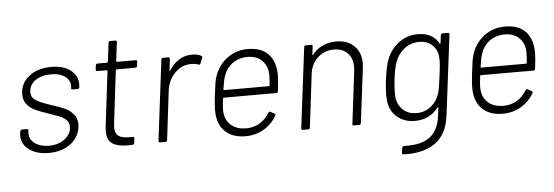

<svg xmlns="http://www.w3.org/2000/svg" viewBox="-52 -792 3325 1152"><g transform="rotate(-5 1610.5 -216.5)"><path d="M54 -113Q54 -121 55 -126L57 -139Q59 -149 68 -149H98Q108 -149 106 -139L105 -128Q102 -104 115.5 -83.5Q129 -63 156.5 -50.5Q184 -38 221 -38Q279 -38 317.5 -68Q356 -98 356 -141Q356 -166 340 -182Q324 -198 302.5 -206.5Q281 -215 237 -230Q188 -246 158.5 -259.5Q129 -273 108.5 -297Q88 -321 88 -357Q88 -425 140.5 -466.5Q193 -508 276 -508Q348 -508 391 -475Q434 -442 434 -390Q434 -380 433 -375V-372Q431 -362 422 -362H392Q387 -362 384.5 -365Q382 -368 383 -372L384 -375Q389 -413 357.5 -438.5Q326 -464 269 -464Q215 -464 179 -440.5Q143 -417 138 -377Q134 -339 162.5 -320Q191 -301 253 -281Q306 -264 335 -251Q364 -238 386 -213.5Q408 -189 408 -151Q408 -141 407 -135Q399 -72 347 -33.5Q295 5 217 5Q143 5 98.5 -28.5Q54 -62 54 -113Z M778 -459H665Q662 -459 660 -455L622 -139Q620 -121 620 -115Q620 -77 640.5 -62Q661 -47 704 -47H727Q737 -47 735 -37L732 -10Q730 0 721 0L692 1Q631 1 599.5 -20Q568 -41 568 -97Q568 -105 570 -125L610 -455Q610 -459 607 -459H548Q544 -459 541.5 -462Q539 -465 540 -469L543 -494Q545 -504 554 -504H612Q615 -504 617 -508L631 -622Q631 -626 634 -629Q637 -632 641 -632H673Q677 -632 679.5 -629Q682 -626 681 -622L667 -508Q667 -504 670 -504H784Q794 -504 792 -494L789 -469Q789 -465 786 -462Q783 -459 778 -459Z M1178 -496Q1185 -494 1183 -483L1170 -451Q1165 -441 1157 -445Q1137 -453 1109 -452Q1055 -451 1014.5 -409.5Q974 -368 966 -308L930 -10Q928 0 919 0H887Q882 0 879.5 -3Q877 -6 878 -10L938 -494Q938 -498 941 -501Q944 -504 949 -504H981Q985 -504 987.5 -501Q990 -498 989 -494L981 -426Q980 -423 982 -422.5Q984 -422 985 -425Q1010 -464 1045 -486Q1080 -508 1124 -508Q1157 -508 1178 -496Z M1549 -120Q1555 -129 1562 -125L1586 -112Q1594 -106 1589 -99Q1561 -50 1512 -21Q1463 8 1401 8Q1332 8 1289 -26Q1246 -60 1236 -119Q1232 -138 1232 -164Q1232 -194 1239 -253Q1245 -302 1249 -327Q1253 -352 1261 -373Q1285 -436 1337.5 -474Q1390 -512 1459 -512Q1543 -512 1584.5 -466Q1626 -420 1626 -339Q1626 -312 1618 -244Q1616 -234 1607 -234H1291Q1287 -234 1286 -230Q1280 -187 1280 -161Q1280 -105 1314.5 -72Q1349 -39 1410 -39Q1455 -39 1491 -60.5Q1527 -82 1549 -120ZM1293 -283Q1292 -279 1296 -279H1567Q1571 -279 1571 -283Q1575 -315 1575 -345Q1575 -398 1542.5 -431.5Q1510 -465 1454 -465Q1401 -465 1362.5 -436.5Q1324 -408 1309 -361Q1302 -343 1293 -283Z M2140 -366Q2140 -358 2138 -340L2097 -10Q2095 0 2086 0H2054Q2044 0 2046 -10L2085 -330Q2086 -337 2086 -351Q2086 -402 2056 -433Q2026 -464 1975 -464Q1917 -464 1877 -427.5Q1837 -391 1829 -332L1790 -10Q1788 0 1779 0H1747Q1742 0 1739.5 -3Q1737 -6 1738 -10L1798 -494Q1798 -498 1801 -501Q1804 -504 1809 -504H1841Q1845 -504 1847.5 -501Q1850 -498 1849 -494L1843 -445Q1843 -439 1847 -443Q1872 -476 1909 -493.5Q1946 -511 1992 -511Q2060 -511 2100 -471.5Q2140 -432 2140 -366Z M2632 -504H2664Q2673 -504 2673 -494L2613 -11Q2599 102 2527 153Q2455 204 2335 199Q2326 197 2327 188L2332 159Q2332 155 2335 152Q2338 149 2343 149Q2446 153 2498.5 113.5Q2551 74 2562 -12L2568 -62Q2569 -65 2567.5 -65.5Q2566 -66 2564 -64Q2510 5 2422 5Q2359 5 2316 -30.5Q2273 -66 2265 -128Q2263 -150 2263 -164Q2263 -200 2269 -251Q2275 -296 2281 -326Q2287 -356 2297 -380Q2320 -439 2370 -475.5Q2420 -512 2484 -512Q2573 -512 2610 -444Q2611 -442 2613 -443Q2615 -444 2615 -446L2621 -494Q2623 -504 2632 -504ZM2592 -252Q2598 -298 2599.5 -320Q2601 -342 2600 -359Q2598 -405 2568 -435Q2538 -465 2488 -465Q2437 -465 2398.5 -435Q2360 -405 2343 -359Q2330 -326 2321 -253Q2316 -209 2316 -174Q2316 -153 2317 -147Q2322 -101 2353.5 -71Q2385 -41 2436 -41Q2487 -41 2523.5 -71Q2560 -101 2574 -147Q2579 -162 2582.5 -184Q2586 -206 2592 -252Z M3098 -120Q3104 -129 3111 -125L3135 -112Q3143 -106 3138 -99Q3110 -50 3061 -21Q3012 8 2950 8Q2881 8 2838 -26Q2795 -60 2785 -119Q2781 -138 2781 -164Q2781 -194 2788 -253Q2794 -302 2798 -327Q2802 -352 2810 -373Q2834 -436 2886.5 -474Q2939 -512 3008 -512Q3092 -512 3133.5 -466Q3175 -420 3175 -339Q3175 -312 3167 -244Q3165 -234 3156 -234H2840Q2836 -234 2835 -230Q2829 -187 2829 -161Q2829 -105 2863.5 -72Q2898 -39 2959 -39Q3004 -39 3040 -60.5Q3076 -82 3098 -120ZM2842 -283Q2841 -279 2845 -279H3116Q3120 -279 3120 -283Q3124 -315 3124 -345Q3124 -398 3091.5 -431.5Q3059 -465 3003 -465Q2950 -465 2911.5 -436.5Q2873 -408 2858 -361Q2851 -343 2842 -283Z"/></g></svg>

Font: Barlow Light
Style: Italic
Weight: 300
Italic angle: -7°
Designer: Jeremy Tribby
Foundry: Tribby Type
Version: Version 1.408